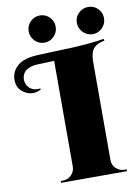

<svg xmlns="http://www.w3.org/2000/svg" viewBox="-136 -966 732 1029"><g transform="rotate(-10 229.5 -451.5)"><path d="M206.5 -777Q185 -755 154.5 -755Q124 -755 102.5 -777Q81 -799 81 -829.5Q81 -860 102.5 -881.5Q124 -903 154.5 -903Q185 -903 206.5 -881.5Q228 -860 228 -829.5Q228 -799 206.5 -777ZM469.5 -777Q448 -755 417.5 -755Q387 -755 365 -777Q343 -799 343 -829.5Q343 -860 365 -881.5Q387 -903 417.5 -903Q448 -903 469.5 -881.5Q491 -860 491 -829.5Q491 -799 469.5 -777ZM393 -614V-73Q393 -47 412 -28.5Q431 -10 457 -10H470V0H111V-10H124Q150 -10 168.5 -28.5Q187 -47 188 -73V-650L101 -647Q17 -644 11 -585Q9 -553 30.5 -533Q52 -513 90 -517V-511Q46 -487 2.5 -512.5Q-41 -538 -39 -591Q-37 -634 -2 -663.5Q33 -693 110 -696Q121 -697 180.5 -699Q240 -701 283 -702.5Q326 -704 381.5 -709Q437 -714 470 -720L472 -710Q443 -705 425.5 -693Q408 -681 401 -662Q394 -643 393 -614Z"/></g></svg>

Font: Cinzel Decorative Black
Style: Regular
Weight: 900
Designer: Natanael Gama
Version: Version 1.001;PS 001.001;hotconv 1.0.56;makeotf.lib2.0.21325